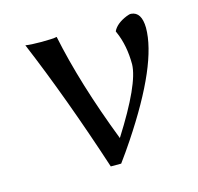

<svg xmlns="http://www.w3.org/2000/svg" viewBox="-75 -521 629 610"><g transform="rotate(-15 239.5 -216.0)"><path d="M269 -69.8Q365.7 -222.2 367.2 -286.1Q367.2 -347.7 346.2 -395.5Q344.2 -399.4 344.2 -400.9Q355.5 -424.3 390.6 -438.5Q399.9 -442.4 405.8 -441.9Q439 -439 439.9 -387.2Q439.9 -269 296.4 -53.7Q275.4 -22 252 9.8H217.8Q137.7 -235.4 55.2 -432.1Q72.3 -429.2 107.9 -429.2Q145 -429.2 158.2 -432.1Q191.4 -270.5 269 -69.8Z"/></g></svg>

Font: Linux Biolinum Capitals O
Style: Small Caps
Weight: 400
Designer: Philipp H. Poll
Foundry: Philipp H. Poll
Version: Version 1.0.4